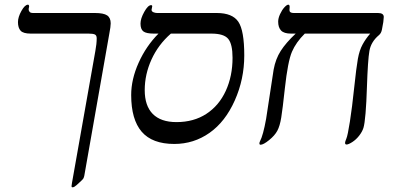

<svg xmlns="http://www.w3.org/2000/svg" viewBox="-20 -609 1692 824"><path d="M111.8 -464.8Q79.6 -464.8 68.4 -477.3Q57.1 -489.7 57.1 -514.2Q57.1 -535.6 72 -562.3Q86.9 -588.9 100.1 -588.9Q105 -588.9 105 -580.1Q103 -574.2 103 -567.9Q103 -563.5 106.9 -558.3Q110.8 -553.2 122.1 -553.2H387.2Q424.3 -553.2 439.7 -543Q455.1 -532.7 455.1 -508.8Q455.1 -495.1 449.2 -464.8L341.8 145Q340.3 152.3 337.6 157.2Q335 162.1 308.6 185.5Q298.3 194.8 292 194.8Q289.1 194.8 288.1 193.8Q287.1 192.9 287.1 189L289.1 174.8L389.2 -390.1Q395 -420.9 395 -444.8Q395 -457.5 386.7 -461.2Q378.4 -464.8 359.9 -464.8Z M640.1 -464.8Q607.9 -464.8 595.5 -474.1Q583 -483.4 583 -507.8Q583 -529.3 599.1 -558.1Q615.2 -586.9 628.4 -586.9Q633.3 -586.9 633.3 -582L630.4 -566.9Q630.4 -560.1 638.2 -556.6Q646 -553.2 654.3 -553.2H910.2Q977.5 -553.2 1002.9 -515.6Q1028.3 -478 1028.3 -371.1Q1028.3 -269 987.5 -177.7Q946.8 -86.4 879.2 -38.8Q811.5 8.8 728 8.8Q633.3 8.8 588.1 -43.7Q543 -96.2 543 -201.2Q543 -268.6 575 -339.8Q606.9 -411.1 660.2 -464.8ZM713.4 -464.8Q659.2 -417.5 630.1 -353.5Q601.1 -289.6 601.1 -222.2Q601.1 -154.8 635.7 -119.9Q670.4 -85 737.3 -85Q811.5 -85 865.7 -120.4Q919.9 -155.8 949 -219.2Q978 -282.7 978 -360.8Q978 -419.4 959.5 -442.1Q940.9 -464.8 887.2 -464.8Z M1288.1 -464.8Q1250.5 -427.7 1232.9 -386.7Q1215.3 -345.7 1202.6 -230.5Q1192.9 -140.6 1187 -104.5Q1181.2 -68.4 1170.2 -47.9Q1159.2 -27.3 1134.8 -7.6Q1110.4 12.2 1098.1 12.2Q1093.3 12.2 1093.3 5.9Q1093.3 2.4 1095.7 -2.4Q1109.4 -28.3 1122.1 -99.1L1154.3 -310.1Q1162.6 -356 1184.8 -390.6Q1207 -425.3 1249 -464.8H1229Q1198.7 -464.8 1186.3 -478Q1173.8 -491.2 1173.8 -516.1Q1173.8 -530.8 1181.9 -548.3Q1189.9 -565.9 1200.4 -577.4Q1210.9 -588.9 1217.3 -588.9Q1223.1 -588.9 1223.1 -579.1L1222.2 -565.9Q1222.2 -553.2 1240.2 -553.2H1602.1Q1627 -553.2 1627 -536.1L1625 -514.2L1619.1 -481.9Q1616.2 -466.3 1606 -458Q1572.3 -429.7 1565.4 -390.6Q1558.6 -351.6 1554.7 -234.4Q1552.7 -168.9 1548.8 -122.8Q1544.9 -76.7 1539.8 -60.3Q1534.7 -43.9 1521.7 -27.1Q1508.8 -10.3 1492.2 0.5Q1475.6 11.2 1467.3 11.2Q1460.9 11.2 1460.9 3.9Q1460.9 -1 1466.3 -13.7Q1472.2 -26.9 1481.7 -87.4Q1491.2 -147.9 1500 -232.4Q1509.3 -320.3 1515.9 -356.7Q1522.5 -393.1 1535.9 -417.7Q1549.3 -442.4 1568.8 -464.8Z"/></svg>

Font: Liberation Serif
Style: Italic
Weight: 400
Italic angle: -16.333°
Designer: Steve Matteson
Foundry: Ascender Corporation
Version: Version 2.1.5